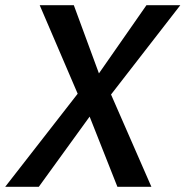

<svg xmlns="http://www.w3.org/2000/svg" viewBox="-66 -720 715 740"><path d="M-46 0 248 -377.5 293.5 -290 83.5 0ZM359 -362.5 517.5 0H386.5L276.5 -278L236.5 -351.5L87 -700H218.5L318.5 -428.5ZM349 -339 303 -419.5 498.5 -700H629Z"/></svg>

Font: Cabin SemiCondensedSemiBold
Style: Italic
Weight: 600
Width: 4
Italic angle: -10°
Designer: Pablo Impallari
Foundry: Pablo Impallari. http://www.impallari.com Igino Marini. http://www.ikern.com
Version: Version 3.001